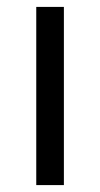

<svg xmlns="http://www.w3.org/2000/svg" viewBox="-20 -536 290 556"><path d="M85 0H165V-516H85Z"/></svg>

Font: Braiins Sans
Style: Regular
Weight: 400
Designer: Mike Abbink, Paul van der Laan, Pieter van Rosmalen, Jiri Chlebus, Lubos Buracinsky
Foundry: Bold Monday, Sudetype
Version: Version 1.000;hotconv 1.0.109;makeotfexe 2.5.65596